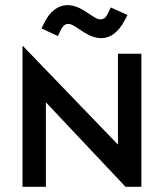

<svg xmlns="http://www.w3.org/2000/svg" viewBox="-20 -720 632 740"><path d="M66.7 -542.3H68.7L434.6 -162.7V-513H524.9V0H463.9L156.9 -325.6V0H66.7ZM305.3 -594.5 270.4 -617.1Q254 -628.4 241.3 -627.9Q232.7 -627.3 226.1 -621.3Q219.4 -615.2 213.5 -603.1L203.4 -580.9L139.9 -610.5L151.3 -633.5Q167.2 -665.5 189.5 -682.3Q211.7 -699.2 237.9 -700.3Q269.7 -700.8 305.5 -678.3L340.4 -655.7Q356.4 -644.9 368.5 -645.4Q378 -645.9 384.4 -651.5Q390.9 -657.1 396.7 -669.6L406.9 -691.3L471.5 -662.3L459.5 -639.8Q442.5 -607.8 420.3 -590.7Q398 -573.5 372.4 -573Q340.7 -572.5 305.3 -594.5Z"/></svg>

Font: Lineal Thin
Style: Regular
Weight: 200
Designer: Created by Frank Adebiaye with contributions from Anton Moglia & Ariel Martín Pérez
Created by Frank ADEBIAYE with FontF
Foundry: Velvetyne Type Foundry
Version: Version 2.000;Glyphs 3.2 (3227)